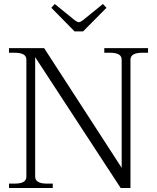

<svg xmlns="http://www.w3.org/2000/svg" viewBox="-20 -941 786 961"><path d="M237 -902 254 -921 355 -839Q367 -830 375 -830Q381 -830 394 -839L495 -921L513 -902L396 -784H353ZM25 -22H53Q83 -22 97.5 -30.5Q112 -39 112 -57V-642Q112 -660 97.5 -668.5Q83 -677 53 -677H25V-700H201L589 -101V-642Q589 -660 574.5 -668.5Q560 -677 530 -677H502V-700H721V-677H692Q633 -677 633 -642V0H584L156 -655V-57Q156 -22 215 -22H244V0H25Z"/></svg>

Font: Taviraj Light
Style: Regular
Weight: 300
Designer: Katatrad Team
Foundry: CadsonDemak
Version: Version 1.001